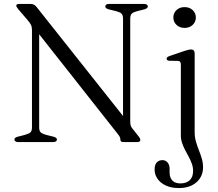

<svg xmlns="http://www.w3.org/2000/svg" viewBox="-20 -720 1105 973"><path d="M268.5 -13Q268.5 -7 263.5 -3.5Q258.5 0 248.5 0H72.5Q63 0 58 -3.5Q53 -7 53 -13Q53 -22.5 69 -27L104.5 -36Q127.5 -42.5 134.8 -49.8Q142 -57 142 -75V-569Q142 -582.5 137.8 -592.5Q133.5 -602.5 117.5 -621L71.5 -674.5Q66.5 -681.5 64.5 -684.8Q62.5 -688 62.5 -691Q62.5 -695.5 66.2 -697.8Q70 -700 76 -700H135Q145 -700 152.2 -696.2Q159.5 -692.5 167.5 -682L621.5 -109.5L603.5 -80.5V-625Q603.5 -642.5 596.5 -650.2Q589.5 -658 566 -664L529.5 -673Q513.5 -678 513.5 -687Q513.5 -693.5 518.5 -696.8Q523.5 -700 533.5 -700H709.5Q719 -700 724 -696.8Q729 -693.5 729 -687Q729 -678 713 -673L677.5 -664Q654.5 -658 647.2 -650.5Q640 -643 640 -625V-104Q640 -91 642.5 -83.5Q645 -76 651 -68.5L681.5 -30Q687.5 -22.5 689.2 -18.5Q691 -14.5 691 -10.5Q691 -6 687.5 -3Q684 0 675.5 0H605Q590 0 590 -12.5Q590 -19.5 587.5 -25.2Q585 -31 572.5 -46.5L153.5 -578L178.5 -600.5V-75Q178.5 -57.5 185.5 -50Q192.5 -42.5 216 -36L252.5 -27Q268.5 -22 268.5 -13ZM966.5 -49Q966.5 -25 973 -2.5Q979.5 20 988 41.5Q996.5 63 1002.8 84.2Q1009 105.5 1009 127.5Q1009 174.5 975.5 203.8Q942 233 886.5 233Q847.5 233 820 220Q792.5 207 778 185.8Q763.5 164.5 763.5 139Q763.5 115.5 774.2 103.5Q785 91.5 803 91.5Q819.5 91.5 829.5 103.8Q839.5 116 839.5 136V153.5Q839.5 180.5 853.5 195Q867.5 209.5 895 209.5Q925.5 209 942 192.8Q958.5 176.5 958.5 146Q958.5 127.5 952.2 110Q946 92.5 936.8 75.2Q927.5 58 918.2 40.5Q909 23 902.8 4.5Q896.5 -14 896.5 -34V-392Q896.5 -402 893 -406.5Q889.5 -411 880.5 -411.5L839 -412Q831 -412.5 827.8 -415.2Q824.5 -418 824.5 -422.5Q824.5 -427 828 -430.2Q831.5 -433.5 840.5 -436.5L913.5 -461.5Q926.5 -465.5 934.5 -467.5Q942.5 -469.5 947.5 -469.5Q957 -469.5 961.8 -464.2Q966.5 -459 966.5 -449.5ZM915.5 -578.5Q890.5 -578.5 874.5 -593.8Q858.5 -609 858.5 -631.5Q858.5 -654 874.5 -669Q890.5 -684 915.5 -684Q940.5 -684 956.5 -668.8Q972.5 -653.5 972.5 -631.5Q972.5 -609 956.5 -593.8Q940.5 -578.5 915.5 -578.5Z"/></svg>

Font: Fraunces Light
Style: Regular
Weight: 300
Version: Version 1.000;[b76b70a41]